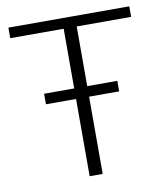

<svg xmlns="http://www.w3.org/2000/svg" viewBox="-74 -692 649 754"><g transform="rotate(-10 250.5 -315.0)"><path d="M395 -350V-308H275V0H223V-308H103V-350H223V-588H10V-630H492V-588H275V-350Z"/></g></svg>

Font: Mukta ExtraLight
Style: Regular
Weight: 275
Designer: Girish Dalvi and Yashodeep Gholap
Foundry: Ek Type
Version: Version 2.538;PS 1.002;hotconv 16.6.51;makeotf.lib2.5.65220;